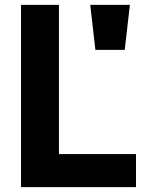

<svg xmlns="http://www.w3.org/2000/svg" viewBox="-20 -765 675 785"><path d="M66 0H536V-135H221V-745H66ZM370 -561H490L511 -745H349Z"/></svg>

Font: Plus Jakarta Sans ExtraBold
Style: Regular
Weight: 800
Designer: Gumpita Rahayu
Foundry: Tokotype
Version: Version 2.004; ttfautohint (v1.8.3)